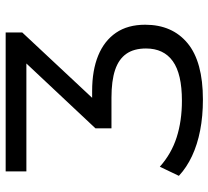

<svg xmlns="http://www.w3.org/2000/svg" viewBox="-50 -696 754 695"><g transform="rotate(-90 327.5 -348.0)"><path d="M315 9Q255 9 203.5 -1Q152 -11 110.5 -30.5Q69 -50 39 -78L72 -147Q119 -105 178.5 -86Q238 -67 311 -67Q408 -67 454 -100Q500 -133 500 -197Q500 -241 480.5 -268.5Q461 -296 422 -309Q383 -322 322 -322H211V-380L472 -658L474 -630H55V-705H558V-645L299 -368L283 -392H346Q421 -392 474.5 -370Q528 -348 557 -305.5Q586 -263 586 -200Q586 -102 519 -46.5Q452 9 315 9Z"/></g></svg>

Font: Nunito Sans 10pt
Style: Regular
Weight: 400
Designer: Vernon Adams
Foundry: Vernon Adams
Version: Version 3.101;gftools[0.9.27]